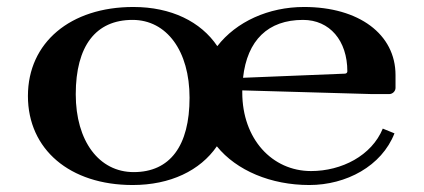

<svg xmlns="http://www.w3.org/2000/svg" viewBox="-20 -525 1215 550"><path d="M60 -250C60 -97 180 5 360 5C467.9 5 553.4 -36.4 601.2 -105.9C657.5 -36.4 756.2 5 866 5C971.8 5 1073.2 -49.1 1110 -143L1076.5 -156.6C1044.6 -79.1 958.7 -35 871 -35C759.5 -35 674 -127 674 -260V-266.1L1045 -255.5H1095C1104.9 -255.5 1113 -264.2 1113 -273V-310C1113 -427 1008.2 -505 851 -505C749.2 -505 656.8 -462.9 602.5 -392.8C555.3 -463.1 470.2 -505 362 -505C181.5 -505 60 -403 60 -250ZM197 -255C197 -393.4 254.4 -468 359.7 -468C457.7 -468 523 -378.8 523 -245C523 -107.1 467 -32 363 -32C263.4 -32 197 -121.2 197 -255ZM676.2 -302.2C688.1 -409.9 747.9 -468 848 -468C924.2 -468 975 -409 975 -320.5C975 -316.7 971.9 -314.1 968 -314Z"/></svg>

Font: Prida01
Style: Black
Weight: 900
Designer: gluk
Foundry: gluk
Version: Version 00.072